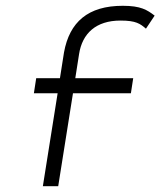

<svg xmlns="http://www.w3.org/2000/svg" viewBox="-20 -663 554 663"><path d="M97 -341H179L128 -20H181L232 -341H432L440 -393H240L253 -476C264 -548 312 -592 396 -592C450 -592 464 -581 484 -564L514 -609C488 -629 466 -643 404 -643C284 -643 220 -587 201 -482L187 -393H105Z"/></svg>

Font: Charger Sport
Style: ExLitExtObl
Weight: 200
Designer: Jasper
Foundry: Cannot Into Space Fonts
Version: Version 1.1